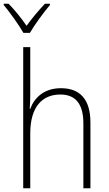

<svg xmlns="http://www.w3.org/2000/svg" viewBox="-43 -1014 585 1034"><path d="M83 -837H118C143 -880 191 -946 226 -987V-994H199C164 -957 129 -915 100 -875C73 -915 36 -961 3 -994H-23V-987C9 -949 58 -881 83 -837ZM120 -504V-760H82V0H120V-296C120 -438 184 -505 282 -505C360 -505 406 -459 406 -349V0H444V-354C444 -480 387 -539 285 -539C193 -539 141 -486 120 -428H117C119 -454 120 -474 120 -504Z"/></svg>

Font: Noto Sans SemiCondensed ExtraLight
Style: Regular
Weight: 200
Width: 4
Designer: Monotype Design Team
Foundry: Monotype Imaging Inc.
Version: Version 2.013